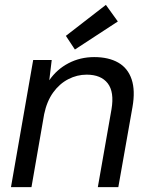

<svg xmlns="http://www.w3.org/2000/svg" viewBox="-20 -767 617 787"><path d="M25 0 116 -521H192L182 -438Q213 -483 261 -508Q309 -533 366 -533Q425 -533 464.5 -510.5Q504 -488 519.5 -442Q535 -396 523 -328L465 0H381L437 -319Q449 -390 421.5 -425.5Q394 -461 335 -461Q296 -461 260 -442.5Q224 -424 198 -388Q172 -352 161 -299L109 0ZM287 -564 250 -620 414 -747 463 -679Z"/></svg>

Font: DM Sans 10pt
Style: Italic
Weight: 400
Italic angle: -10°
Version: Version 4.004;gftools[0.9.30]